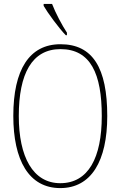

<svg xmlns="http://www.w3.org/2000/svg" viewBox="-20 -951 617 981"><path d="M316 -771H322V-784C297 -822 263 -886 246 -931H203V-921C223 -886 281 -807 316 -771ZM288 10C446 10 528 -128 528 -358C528 -604 454 -725 289 -725C130 -725 48 -595 48 -359C48 -133 127 10 288 10ZM288 -15C148 -15 76 -150 76 -358C76 -574 143 -700 289 -700C443 -700 500 -574 500 -358C500 -146 432 -15 288 -15Z"/></svg>

Font: Noto Serif Georgian Condensed Thin
Style: Regular
Weight: 100
Width: 3
Designer: Monotype Design Team, Akaki Razmadze
Foundry: Google LLC
Version: Version 2.003